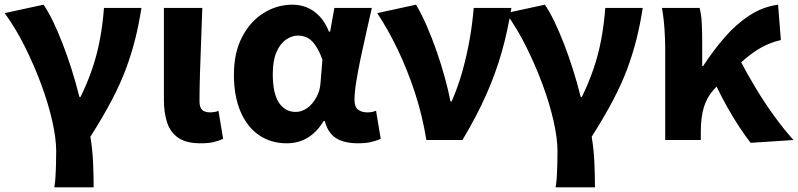

<svg xmlns="http://www.w3.org/2000/svg" viewBox="-21 -598 3409 820"><path d="M211 202Q215 177 216 157Q217 137 218 111.5Q219 86 219 48Q219 -7 202 -82Q185 -157 154.5 -239Q124 -321 84.5 -400Q45 -479 -1 -542L165 -578Q185 -549 205.5 -506.5Q226 -464 246 -412.5Q266 -361 284.5 -303Q303 -245 318 -184H323Q352 -243 373 -304.5Q394 -366 406 -431Q418 -496 423 -564H583Q572 -493 556 -429.5Q540 -366 516.5 -303Q493 -240 456 -169.5Q419 -99 365 -14Q374 39 376.5 96.5Q379 154 379 202Z M836 14Q775 14 741 -9Q707 -32 693 -74Q679 -116 679 -172V-564H843Q841 -498 838 -424Q835 -350 833 -282.5Q831 -215 831 -166Q831 -139 842.5 -128.5Q854 -118 878 -118Q885 -118 894.5 -119.5Q904 -121 912 -125L932 -5Q914 3 892.5 8.5Q871 14 836 14Z M1203 14Q1136 14 1085 -21Q1034 -56 1006 -122Q978 -188 978 -279Q978 -373 1013 -440Q1048 -507 1105 -542.5Q1162 -578 1228 -578Q1260 -578 1289 -566.5Q1318 -555 1342.5 -530Q1367 -505 1384 -463H1389L1407 -564H1567Q1556 -515 1543.5 -460Q1531 -405 1519.5 -350.5Q1508 -296 1500.5 -249.5Q1493 -203 1493 -171Q1493 -141 1508.5 -129.5Q1524 -118 1548 -118Q1556 -118 1566 -119.5Q1576 -121 1585 -125L1605 -5Q1590 2 1566 8Q1542 14 1509 14Q1450 14 1415 -7.5Q1380 -29 1366 -81H1361Q1304 14 1203 14ZM1242 -120Q1268 -120 1291 -136.5Q1314 -153 1330 -182Q1346 -211 1348 -245L1356 -343Q1347 -369 1336 -388.5Q1325 -408 1312.5 -421Q1300 -434 1284.5 -440Q1269 -446 1251 -446Q1225 -446 1200 -428.5Q1175 -411 1159.5 -375Q1144 -339 1144 -281Q1144 -198 1170.5 -159Q1197 -120 1242 -120Z M1800 0Q1783 -105 1751 -202.5Q1719 -300 1677.5 -386.5Q1636 -473 1590 -542L1756 -578Q1779 -539 1801.5 -487.5Q1824 -436 1844 -378.5Q1864 -321 1879 -266Q1894 -211 1903 -165H1908Q1936 -229 1954.5 -296Q1973 -363 1985 -431Q1997 -499 2002 -564H2163Q2147 -464 2121.5 -374.5Q2096 -285 2056 -194.5Q2016 -104 1954 0Z M2352 202Q2356 177 2357 157Q2358 137 2359 111.5Q2360 86 2360 48Q2360 -7 2343 -82Q2326 -157 2295.5 -239Q2265 -321 2225.5 -400Q2186 -479 2140 -542L2306 -578Q2326 -549 2346.5 -506.5Q2367 -464 2387 -412.5Q2407 -361 2425.5 -303Q2444 -245 2459 -184H2464Q2493 -243 2514 -304.5Q2535 -366 2547 -431Q2559 -496 2564 -564H2724Q2713 -493 2697 -429.5Q2681 -366 2657.5 -303Q2634 -240 2597 -169.5Q2560 -99 2506 -14Q2515 39 2517.5 96.5Q2520 154 2520 202Z M2820 0V-392Q2820 -426 2817 -473Q2814 -520 2806 -564H2967Q2974 -537 2976 -501Q2978 -465 2978 -425V-316H2982Q3025 -382 3073.5 -438Q3122 -494 3179 -531.5Q3236 -569 3302 -578L3314 -427Q3269 -417 3227.5 -393.5Q3186 -370 3139 -327Q3092 -284 3028 -216Q2998 -183 2985 -140Q2972 -97 2972 -34V0ZM3185 12Q3162 -17 3137 -55Q3112 -93 3086 -139Q3060 -185 3034 -239L3138 -344Q3167 -288 3205 -224.5Q3243 -161 3285.5 -102.5Q3328 -44 3368 0Z"/></svg>

Font: Noto Sans SC ExtraBold
Style: Regular
Weight: 800
Designer: Ryoko NISHIZUKA 西塚涼子 (kana, bopomofo & ideographs); Paul D. Hunt (Latin, Greek & Cyrillic); Sandoll Communications 산돌커뮤니
Foundry: Adobe
Version: Version 2.004-H2;hotconv 1.0.118;makeotfexe 2.5.65603